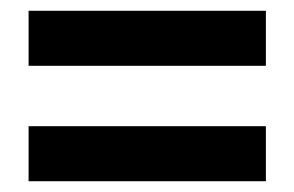

<svg xmlns="http://www.w3.org/2000/svg" viewBox="-20 -504 546 356"><path d="M33 -484V-382H473V-484ZM33 -270V-168H473V-270Z"/></svg>

Font: Juman SemiBold
Style: Regular
Weight: 600
Designer: Bandar Raffah (Arabic) Julieta Ulanovsky (Latin)
Foundry: Caramella
Version: Version 5.022;PS 005.022;hotconv 1.0.88;makeotf.lib2.5.64775